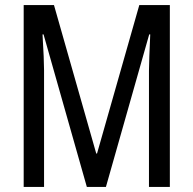

<svg xmlns="http://www.w3.org/2000/svg" viewBox="-20 -734 758 754"><path d="M321 0 151 -599H147Q153 -499 153 -458V0H73V-714H192L358 -131H361L527 -714H647V0H565V-456Q565 -478 566.5 -514Q568 -550 570 -599H566L396 0Z"/></svg>

Font: Noto Sans Sinhala ExtraCondensed
Style: Regular
Weight: 400
Width: 2
Designer: Jelle Bosma - Monotype Design Team
Foundry: Monotype Imaging Inc.
Version: Version 2.006; ttfautohint (v1.8.4.7-5d5b)